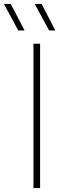

<svg xmlns="http://www.w3.org/2000/svg" viewBox="-70 -964 327 984"><path d="M101.5 0V-740H135.5V0ZM23.5 -808 -50 -944H-15L56 -808ZM181.5 -808 108 -944H143L213.5 -808Z"/></svg>

Font: Encode Sans Semi Expanded Thin
Style: Regular
Weight: 250
Width: 6
Designer: Multiple Designers
Foundry: Impallari Type
Version: Version 2.000